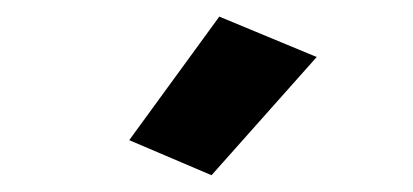

<svg xmlns="http://www.w3.org/2000/svg" viewBox="-20 -704 495 230"><path d="M134.8 -536.1 233.4 -494.1 359.4 -635.7 242.7 -684.1Z"/></svg>

Font: Roboto Flex Super Cond Bold
Style: Regular
Weight: 700
Width: 3
Designer: Berlow after Robertson
Foundry: Google
Version: Version 3.000